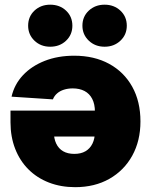

<svg xmlns="http://www.w3.org/2000/svg" viewBox="-20 -773 633 803"><path d="M290.5 -540Q374 -540 436.3 -506.1Q498.5 -472.2 533 -410.4Q567.4 -348.6 567.4 -265.1Q567.4 -184.1 533.2 -122.1Q499 -60.1 437.5 -25.1Q376 9.8 294.4 9.8Q234.4 9.8 184.6 -9.5Q134.8 -28.8 98.9 -64.7Q63 -100.6 43.5 -150.6Q23.9 -200.7 23.9 -261.7V-310.5H508.8V-202.1H114.3L205.1 -222.7Q205.1 -193.4 215.1 -172.4Q225.1 -151.4 244.1 -140.4Q263.2 -129.4 291 -129.4Q318.4 -129.4 337.4 -140.4Q356.4 -151.4 366.7 -172.4Q377 -193.4 377 -222.7V-305.7Q377 -337.4 365.7 -359.4Q354.5 -381.3 333.7 -392.3Q313 -403.3 284.2 -403.3Q264.2 -403.3 247.3 -397.9Q230.5 -392.6 218.8 -382.3Q207 -372.1 201.2 -357.4L28.3 -368.7Q40 -419.9 75.9 -458.3Q111.8 -496.6 166.7 -518.3Q221.7 -540 290.5 -540ZM417.5 -577.6Q377.9 -577.6 351.3 -603Q324.7 -628.4 324.7 -665.5Q324.7 -703.6 351.3 -728.5Q377.9 -753.4 417.5 -753.4Q457 -753.4 483.6 -728.5Q510.3 -703.6 510.3 -665.5Q510.3 -627.9 483.6 -602.8Q457 -577.6 417.5 -577.6ZM189.9 -577.6Q150.4 -577.6 124 -603Q97.7 -628.4 97.7 -665.5Q97.7 -703.6 124 -728.5Q150.4 -753.4 189.9 -753.4Q230 -753.4 256.3 -728.5Q282.7 -703.6 282.7 -665.5Q282.7 -627.9 256.3 -602.8Q230 -577.6 189.9 -577.6Z"/></svg>

Font: Inter 24pt Black
Style: Regular
Weight: 900
Designer: Rasmus Andersson
Foundry: rsms
Version: Version 4.001;git-66647c0bb